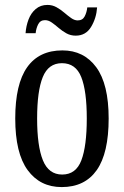

<svg xmlns="http://www.w3.org/2000/svg" viewBox="-20 -751 504 781"><path d="M231 10Q143 10 92.5 -59Q42 -128 42 -269Q42 -409 90.5 -477.5Q139 -546 234 -546Q321 -546 371.5 -477.5Q422 -409 422 -269Q422 -128 373.5 -59Q325 10 231 10ZM233 -41Q289 -41 311 -99Q333 -157 333 -269Q333 -381 310.5 -437.5Q288 -494 232 -494Q177 -494 154 -437.5Q131 -381 131 -269Q131 -157 154.5 -99Q178 -41 233 -41ZM288 -606Q267 -606 250 -615.5Q233 -625 218.5 -637.5Q204 -650 190.5 -659.5Q177 -669 163 -669Q144 -669 135.5 -652.5Q127 -636 125 -616H84Q86 -645 96 -671.5Q106 -698 125.5 -714.5Q145 -731 173 -731Q193 -731 210 -721.5Q227 -712 241.5 -699.5Q256 -687 269.5 -677.5Q283 -668 296 -668Q316 -668 324.5 -684.5Q333 -701 335 -721H375Q372 -677 350.5 -641.5Q329 -606 288 -606Z"/></svg>

Font: Noto Serif Khmer ExtraCondensed
Style: Regular
Weight: 400
Width: 2
Designer: Danh Hong and the Monotype Design Team
Foundry: Monotype Imaging Inc.
Version: Version 2.004; ttfautohint (v1.8.4.7-5d5b)